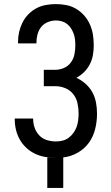

<svg xmlns="http://www.w3.org/2000/svg" viewBox="-20 -763 540 938"><path d="M211 155V6Q221 7 230 7.5Q239 8 249 8H251Q225 8 199.5 3.5Q174 -1 151 -12Q128 -23 108.5 -41Q89 -59 76.5 -81.5Q64 -104 58 -129Q52 -154 52 -180V-184H142V-181Q142 -159 149.5 -138Q157 -117 172.5 -101Q188 -85 209.5 -78.5Q231 -72 253 -72Q270 -72 286 -76Q302 -80 315.5 -90Q329 -100 339 -114Q349 -128 354.5 -143.5Q360 -159 362 -176Q364 -193 364 -209Q364 -234 358.5 -259Q353 -284 337.5 -303.5Q322 -323 298.5 -332.5Q275 -342 250 -342H194V-422H250Q272 -422 292.5 -431Q313 -440 326 -457.5Q339 -475 343.5 -497Q348 -519 348 -540Q348 -555 346.5 -569.5Q345 -584 340 -598Q335 -612 327 -624.5Q319 -637 307.5 -646Q296 -655 282 -659Q268 -663 253 -663Q233 -663 213.5 -655Q194 -647 181.5 -631.5Q169 -616 163.5 -596Q158 -576 158 -555V-551H68V-558Q68 -583 73.5 -607Q79 -631 90 -653Q101 -675 118.5 -693Q136 -711 157.5 -722.5Q179 -734 203.5 -738.5Q228 -743 253 -743Q279 -743 304.5 -738Q330 -733 352.5 -719.5Q375 -706 392 -686.5Q409 -667 419.5 -643Q430 -619 434 -593.5Q438 -568 438 -542Q438 -518 434 -494.5Q430 -471 419 -449.5Q408 -428 391 -411Q374 -394 353 -383Q377 -372 397.5 -354Q418 -336 431 -312.5Q444 -289 449 -262Q454 -235 454 -208Q454 -170 445 -133Q436 -96 414.5 -66Q393 -36 359.5 -17Q326 2 289 6V155Z"/></svg>

Font: Iosevka Medium
Style: Regular
Weight: 500
Monospace: yes
Designer: Belleve Invis
Foundry: Belleve Invis
Version: Version 32.5.0; ttfautohint (v1.8.4)